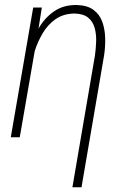

<svg xmlns="http://www.w3.org/2000/svg" viewBox="-20 -559 511 782"><path d="M132.3 -414.1 60.5 0H23.9L115.2 -528.3H150.4ZM101.1 -272 78.1 -272.9Q86.4 -314.9 101.1 -361.3Q115.7 -407.7 140.1 -448.2Q164.6 -488.8 201.9 -513.9Q239.3 -539.1 291.5 -538.6Q335.4 -537.6 360.8 -518.8Q386.2 -500 397 -469.2Q407.7 -438.5 408.4 -402.6Q409.2 -366.7 403.8 -332.5L312 203.6H274.9L366.7 -333Q370.6 -359.9 371.6 -389.9Q372.6 -419.9 365.5 -445.6Q358.4 -471.2 339.1 -487.1Q319.8 -502.9 283.7 -503.9Q238.8 -503.4 207 -481.4Q175.3 -459.5 154.3 -424.3Q133.3 -389.2 120.8 -348.9Q108.4 -308.6 101.1 -272Z"/></svg>

Font: Roboto Condensed ExtraLight
Style: Italic
Weight: 250
Italic angle: -12°
Designer: Christian Robertson
Foundry: Google
Version: Version 3.008; 2023